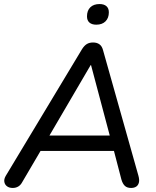

<svg xmlns="http://www.w3.org/2000/svg" viewBox="-20 -922 773 949"><path d="M43 7Q26 7 15 -1Q4 -9 1.5 -22.5Q-1 -36 8 -52L386 -680Q397 -697 409.5 -704.5Q422 -712 440 -712Q459 -712 471.5 -703Q484 -694 489 -675L664 -54Q670 -33 666.5 -19.5Q663 -6 653 0.5Q643 7 628 7Q608 7 597 -3.5Q586 -14 580 -35L538 -196L571 -176H148L191 -194L90 -22Q82 -7 70 0Q58 7 43 7ZM428 -600 215 -236 193 -252H551L527 -235L430 -600ZM456 -800Q434 -800 422 -810.5Q410 -821 410 -841Q410 -870 426.5 -886Q443 -902 472 -902Q494 -902 506 -891.5Q518 -881 518 -861Q518 -833 501.5 -816.5Q485 -800 456 -800Z"/></svg>

Font: Nunito ExtraLight Medium
Style: Italic
Weight: 500
Italic angle: -9°
Version: Version 3.602